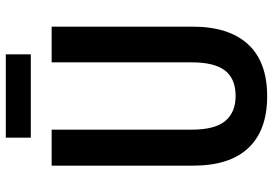

<svg xmlns="http://www.w3.org/2000/svg" viewBox="-156 -752 918 645"><g transform="rotate(-90 302.5 -429.0)"><path d="M536 -241Q536 -119 477 -54.5Q418 10 302 10Q188 10 128.5 -53Q69 -116 69 -239V-714H190V-242Q190 -166 219 -131Q248 -96 303 -96Q361 -96 388.5 -131.5Q416 -167 416 -243V-714H536ZM443 -868V-784H163V-868Z"/></g></svg>

Font: Noto Sans Khmer UI Condensed SemiBold
Style: Regular
Weight: 600
Width: 3
Designer: Danh Hong and the Monotype Design Team
Foundry: Monotype Imaging Inc.
Version: Version 2.002; ttfautohint (v1.8.4.7-5d5b)